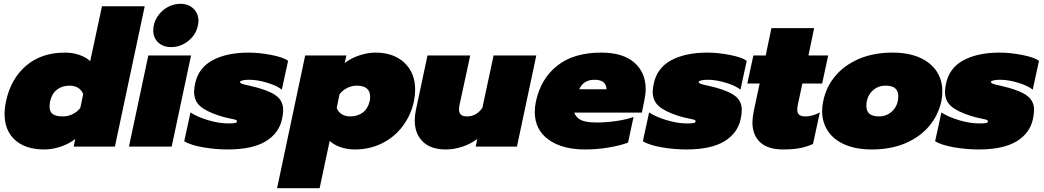

<svg xmlns="http://www.w3.org/2000/svg" viewBox="-20 -772 5498 1011"><path d="M4 -173Q4 -202 12 -240Q37 -357 117.5 -426Q198 -495 322 -495Q364 -495 399 -482.5Q434 -470 455 -450L517 -739H742L585 0H368L376 -40Q344 -15 300 0Q256 15 213 15Q114 15 59 -35Q4 -85 4 -173ZM403 -204 418 -276Q411 -297 392 -309Q373 -321 347 -321Q307 -321 280 -300Q253 -279 244 -239Q241 -224 241 -211Q241 -184 257.5 -171.5Q274 -159 312 -159Q338 -159 362.5 -171Q387 -183 403 -204Z M787 -612Q787 -649 807 -681.5Q827 -714 860 -733Q893 -752 930 -752Q972 -752 998.5 -726.5Q1025 -701 1025 -662Q1025 -650 1022 -638Q1012 -589 971.5 -556.5Q931 -524 882 -524Q839 -524 813 -548.5Q787 -573 787 -612ZM761 -480H986L884 0H659Z M950 -28 983 -180Q1019 -156 1076.5 -139Q1134 -122 1182 -122Q1206 -122 1217 -124Q1228 -126 1228 -134Q1228 -138 1220.5 -141Q1213 -144 1196 -147Q1161 -154 1137 -162Q1065 -185 1033.5 -213.5Q1002 -242 1002 -289Q1002 -305 1007 -330Q1024 -414 1099 -454.5Q1174 -495 1290 -495Q1344 -495 1407 -483Q1470 -471 1497 -452L1464 -300Q1438 -321 1386.5 -336.5Q1335 -352 1292 -352Q1272 -352 1258.5 -349Q1245 -346 1244 -341Q1243 -335 1255 -330.5Q1267 -326 1293 -321L1337 -310Q1411 -289 1441 -262.5Q1471 -236 1471 -193Q1471 -172 1465 -145Q1449 -70 1378.5 -27.5Q1308 15 1179 15Q1116 15 1051 4Q986 -7 950 -28Z M1587 -480H1804L1795 -440Q1827 -465 1871 -480Q1915 -495 1958 -495Q2052 -495 2109 -442Q2166 -389 2166 -300Q2166 -272 2160 -240Q2144 -165 2100 -107Q2056 -49 1991 -17Q1926 15 1849 15Q1807 15 1772 2.5Q1737 -10 1716 -30L1663 219H1439ZM1927 -241Q1929 -249 1929 -263Q1929 -292 1911 -306.5Q1893 -321 1859 -321Q1833 -321 1808.5 -309Q1784 -297 1768 -276L1753 -204Q1760 -183 1779 -171Q1798 -159 1824 -159Q1864 -159 1891 -180Q1918 -201 1927 -241Z M2164 -137Q2164 -165 2170 -193L2231 -480H2456L2400 -221Q2397 -208 2397 -197Q2397 -177 2407 -168Q2417 -159 2440 -159Q2488 -159 2520 -204L2579 -480H2804L2702 0H2485L2493 -40Q2458 -14 2414.5 0.5Q2371 15 2327 15Q2248 15 2206 -26.5Q2164 -68 2164 -137Z M2796 -183Q2796 -210 2802 -238Q2828 -358 2914.5 -426.5Q3001 -495 3146 -495Q3260 -495 3320 -442.5Q3380 -390 3380 -303Q3380 -279 3373 -244L3360 -179H3004Q3013 -153 3039 -140Q3065 -127 3123 -127Q3170 -127 3223.5 -134.5Q3277 -142 3316 -156L3287 -21Q3244 -5 3183.5 5Q3123 15 3061 15Q2940 15 2868 -37Q2796 -89 2796 -183ZM3174 -302Q3173 -325 3158 -338.5Q3143 -352 3111 -352Q3052 -352 3030 -302Z M3365 -28 3398 -180Q3434 -156 3491.5 -139Q3549 -122 3597 -122Q3621 -122 3632 -124Q3643 -126 3643 -134Q3643 -138 3635.5 -141Q3628 -144 3611 -147Q3576 -154 3552 -162Q3480 -185 3448.5 -213.5Q3417 -242 3417 -289Q3417 -305 3422 -330Q3439 -414 3514 -454.5Q3589 -495 3705 -495Q3759 -495 3822 -483Q3885 -471 3912 -452L3879 -300Q3853 -321 3801.5 -336.5Q3750 -352 3707 -352Q3687 -352 3673.5 -349Q3660 -346 3659 -341Q3658 -335 3670 -330.5Q3682 -326 3708 -321L3752 -310Q3826 -289 3856 -262.5Q3886 -236 3886 -193Q3886 -172 3880 -145Q3864 -70 3793.5 -27.5Q3723 15 3594 15Q3531 15 3466 4Q3401 -7 3365 -28Z M3942 -128Q3942 -150 3949 -187L3980 -332H3915L3947 -480H4012L4042 -624H4267L4237 -480H4341L4309 -332H4205L4181 -220Q4178 -205 4178 -195Q4178 -176 4188.5 -167.5Q4199 -159 4221 -159Q4258 -159 4297 -180L4261 -14Q4228 1 4192 8Q4156 15 4104 15Q4023 15 3982.5 -23Q3942 -61 3942 -128Z M4309 -187Q4309 -213 4315 -240Q4330 -314 4378 -371.5Q4426 -429 4503 -462Q4580 -495 4680 -495Q4763 -495 4822 -469Q4881 -443 4911.5 -397Q4942 -351 4942 -292Q4942 -263 4937 -240Q4921 -166 4873 -108.5Q4825 -51 4748 -18Q4671 15 4571 15Q4488 15 4429 -10.5Q4370 -36 4339.5 -82Q4309 -128 4309 -187ZM4710 -266Q4710 -321 4643 -321Q4600 -321 4571 -291Q4542 -261 4542 -214Q4542 -159 4608 -159Q4651 -159 4680.5 -189Q4710 -219 4710 -266Z M4904 -28 4937 -180Q4973 -156 5030.5 -139Q5088 -122 5136 -122Q5160 -122 5171 -124Q5182 -126 5182 -134Q5182 -138 5174.5 -141Q5167 -144 5150 -147Q5115 -154 5091 -162Q5019 -185 4987.5 -213.5Q4956 -242 4956 -289Q4956 -305 4961 -330Q4978 -414 5053 -454.5Q5128 -495 5244 -495Q5298 -495 5361 -483Q5424 -471 5451 -452L5418 -300Q5392 -321 5340.5 -336.5Q5289 -352 5246 -352Q5226 -352 5212.5 -349Q5199 -346 5198 -341Q5197 -335 5209 -330.5Q5221 -326 5247 -321L5291 -310Q5365 -289 5395 -262.5Q5425 -236 5425 -193Q5425 -172 5419 -145Q5403 -70 5332.5 -27.5Q5262 15 5133 15Q5070 15 5005 4Q4940 -7 4904 -28Z"/></svg>

Font: Prompt Black
Style: Italic
Weight: 900
Italic angle: -12°
Designer: Katatrad Team
Foundry: CadsonDemak
Version: Version 1.001